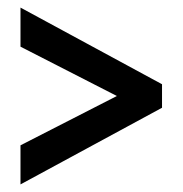

<svg xmlns="http://www.w3.org/2000/svg" viewBox="-20 -575 482 506"><path d="M34 -192 288 -322 34 -452V-555L407 -353V-291L34 -89Z"/></svg>

Font: Noto Sans Devanagari UI ExtraCondensed SemiBold
Style: Regular
Weight: 600
Width: 2
Designer: Jelle Bosma - Monotype Design Team
Foundry: Monotype Imaging Inc.
Version: Version 2.004; ttfautohint (v1.8.4.7-5d5b)